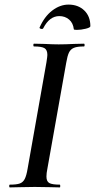

<svg xmlns="http://www.w3.org/2000/svg" viewBox="-20 -815 413 835"><path d="M23 -12Q52 -12 66 -17Q80 -22 87.5 -36.5Q95 -51 100 -81L182 -544Q186 -570 186 -576Q186 -598 173.5 -605.5Q161 -613 128 -613Q125 -613 125 -619Q125 -625 128 -625L173 -624Q211 -622 235 -622Q265 -622 303 -624L345 -625Q348 -625 348 -619Q348 -613 345 -613Q316 -613 301.5 -607Q287 -601 280 -586.5Q273 -572 268 -542L186 -81Q182 -62 182 -47Q182 -26 194.5 -19Q207 -12 240 -12Q242 -12 242 -6Q242 0 240 0Q213 0 197 -1L131 -2L69 -1Q52 0 23 0Q20 0 20 -6Q20 -12 23 -12ZM238 -745Q195 -745 168 -692Q167 -689 162 -689Q158 -689 154.5 -691Q151 -693 152 -695Q173 -743 207 -769Q241 -795 278 -795Q320 -795 346.5 -769.5Q373 -744 373 -701Q373 -695 352.5 -690Q332 -685 314 -685Q301 -685 301 -688Q298 -715 280.5 -730Q263 -745 238 -745Z"/></svg>

Font: Cormorant Garamond SemiBold
Style: Italic
Weight: 600
Italic angle: -10°
Designer: Christian Thalmann (Catharsis Fonts)
Foundry: Catharsis Fonts
Version: Version 4.000